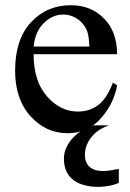

<svg xmlns="http://www.w3.org/2000/svg" viewBox="-20 -505 507 750"><path d="M111.3 -293.3Q111.3 -188.7 162.6 -129.7Q214.9 -69.2 284.1 -69.2Q329.2 -69.2 363.3 -94.4Q397.4 -119.5 421 -182.1L437.4 -171.8Q425.6 -101.5 374.4 -43.1Q323.1 15.4 243.6 15.4Q159.5 15.4 99.2 -51Q39 -117.4 39 -229.2Q39 -350.8 100.8 -417.7Q162.6 -484.6 256.9 -484.6Q335.4 -484.6 386.4 -432.8Q437.4 -381 437.4 -293.3ZM111.3 -323.1H329.2Q327.2 -368.2 319 -387.2Q306.2 -415.4 281.3 -431.8Q256.4 -448.2 227.2 -448.2Q185.1 -448.2 151.3 -415.1Q117.4 -382.1 111.3 -323.1ZM229.7 114.9Q229.7 91.3 239.7 70.3Q249.7 49.2 266.2 32.1Q282.6 14.9 303.8 2.6Q325.1 -9.7 348.2 -15.4H405.1Q389.7 -10.3 373.1 -0.5Q356.4 9.2 343.1 23.6Q329.7 37.9 320.8 57.2Q311.8 76.4 311.8 100Q311.8 116.9 316.9 128.7Q322.1 140.5 331.5 148.2Q341 155.9 353.6 159.5Q366.2 163.1 381.5 163.1Q394.4 163.1 410 160.8Q425.6 158.5 444.1 154.9V209.2Q436.4 212.8 426.4 215.9Q416.4 219 405.6 220.8Q394.9 222.6 384.9 223.8Q374.9 225.1 367.2 225.1Q335.4 225.1 310 218.5Q284.6 211.8 266.9 198.5Q249.2 185.1 239.5 164.4Q229.7 143.6 229.7 114.9Z"/></svg>

Font: MM Jasmine
Style: Regular
Weight: 400
Designer: Khon Soe Zaw Thu
Version: Version 1.00 July 11, 2016, initial release